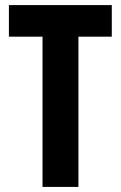

<svg xmlns="http://www.w3.org/2000/svg" viewBox="-20 -734 474 754"><path d="M288 0V-590H419V-714H15V-590H147V0Z"/></svg>

Font: Noto Sans Oriya ExtCond Bold
Style: Bold
Weight: 700
Width: 2
Designer: Amélie Bonet and Sol Matas
Foundry: Google LLC
Version: Version 2.006